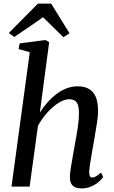

<svg xmlns="http://www.w3.org/2000/svg" viewBox="-20 -1040 638 1070"><path d="M202 -412.5Q242 -476.5 297.5 -517.8Q353 -559 412.5 -559Q468 -559 497.2 -526.5Q526.5 -494 526.5 -420.5Q526.5 -396 521 -359Q515.5 -322 505 -261.5L502 -244.5Q496.5 -214 495.5 -208Q479 -116.5 477 -82.5Q476.5 -50.5 493.5 -50.5Q503.5 -50.5 514.5 -56.8Q525.5 -63 543 -78.5L555 -53.5Q548 -42.5 531.5 -27.8Q515 -13 490 -1.5Q465 10 435.5 10Q401 10 385.2 -5.5Q369.5 -21 369.5 -51.5Q369.5 -71.5 374.5 -103.8Q379.5 -136 389.5 -191.5Q394 -214.5 395 -222L397 -233.5Q407.5 -288.5 413.8 -331.2Q420 -374 420 -408Q420 -452 407.2 -469.5Q394.5 -487 365.5 -487Q338.5 -487 306 -466.5Q273.5 -446 243 -412Q212.5 -378 191.5 -338.5L145 0H44L146 -749L83.5 -766.5L89.5 -798L233 -817L254 -805ZM29 -856 191.5 -1020H265L367.5 -854.5L333.5 -832.5Q257.5 -906.5 220 -944Q168 -907 59.5 -834Z"/></svg>

Font: Merriweather Text
Style: Italic
Weight: 400
Italic angle: -7.8°
Designer: Eben Sorkin
Foundry: Eben Sorkin
Version: Version 2.100